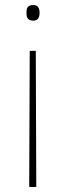

<svg xmlns="http://www.w3.org/2000/svg" viewBox="-20 -556 263 762"><path d="M137 -505C137 -522 132 -536 112 -536C88 -536 85 -522 85 -505C85 -489 88 -474 112 -474C132 -474 137 -489 137 -505ZM98 -354 96 186H124L122 -354Z"/></svg>

Font: Noto Kufi Arabic Thin
Style: Regular
Weight: 100
Designer: Monotype Design Team, David Williams, Khaled Hosny
Foundry: Google LLC
Version: Version 2.109